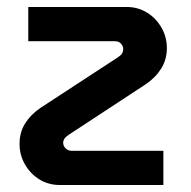

<svg xmlns="http://www.w3.org/2000/svg" viewBox="-20 -530 548 550"><path d="M152 0Q119 0 93 -16Q67 -32 51.5 -59Q36 -86 36 -118Q36 -151 52 -176.5Q68 -202 96 -221L318 -366Q327 -372 330 -377.5Q333 -383 333 -389Q333 -398 326.5 -405Q320 -412 309 -412H61V-510H343Q375 -510 401 -494Q427 -478 442.5 -451Q458 -424 458 -392Q458 -360 442 -334Q426 -308 398 -289L177 -144Q168 -138 164.5 -132.5Q161 -127 161 -121Q161 -112 168 -105Q175 -98 186 -98H448V0Z"/></svg>

Font: MuseoModerno Medium
Style: Regular
Weight: 500
Designer: Pablo Cosgaya, Héctor Gatti, Marcela Romero, and the Authors of The MuseoModerno Project.
Foundry: Omnibus-Type Team
Version: Version 1.001